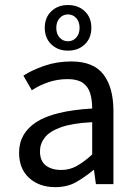

<svg xmlns="http://www.w3.org/2000/svg" viewBox="-20 -749 554 781"><path d="M204.6 12.2Q139.6 12.2 98.6 -25.1Q57.6 -62.5 57.6 -127.9Q57.6 -207 128.2 -252.7Q198.7 -298.3 355 -307.6Q355 -343.8 346.4 -370.6Q337.9 -397.5 316.2 -412.4Q294.4 -427.2 255.4 -427.2Q213.4 -427.2 176 -414.3Q138.7 -401.4 109.4 -381.8L75.2 -441.4Q109.9 -463.9 160.6 -481.4Q211.4 -499 270 -499Q360.4 -499 400.9 -446Q441.4 -393.1 441.4 -297.4V0H370.1L362.3 -57.6H360.4Q325.7 -28.8 289.8 -8.3Q253.9 12.2 204.6 12.2ZM228.5 -57.6Q263.2 -57.6 292.5 -74Q321.8 -90.3 355 -120.6V-252Q273.9 -248 227.5 -231.2Q181.2 -214.4 161.9 -189.2Q142.6 -164.1 142.6 -133.8Q142.6 -93.8 166.7 -75.7Q190.9 -57.6 228.5 -57.6ZM256.3 -543Q215.3 -543 188.7 -568.6Q162.1 -594.2 162.1 -635.7Q162.1 -677.7 188.7 -703.1Q215.3 -728.5 256.3 -728.5Q298.3 -728.5 325 -703.1Q351.6 -677.7 351.6 -635.7Q351.6 -594.2 325 -568.6Q298.3 -543 256.3 -543ZM256.3 -581.1Q276.4 -581.1 290 -595.9Q303.7 -610.8 303.7 -635.7Q303.7 -660.6 290 -675.5Q276.4 -690.4 256.3 -690.4Q236.3 -690.4 222.7 -675.3Q209 -660.2 209 -635.7Q209 -610.8 222.7 -595.9Q236.3 -581.1 256.3 -581.1Z"/></svg>

Font: Varta Medium
Style: Regular
Weight: 500
Designer: Joana Correia, Viktoriya Grabowska, Eben Sorkin
Foundry: Sorkin Type Co.
Version: Version 1.004